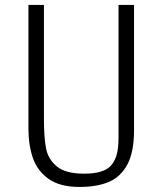

<svg xmlns="http://www.w3.org/2000/svg" viewBox="-20 -750 660 780"><path d="M95.5 -229V-730H158.5V-268.5Q158.5 -192.5 167 -147.8Q175.5 -103 211 -73.8Q246.5 -44.5 321.5 -44.5Q360.5 -44.5 386.5 -52Q412.5 -59.5 427 -73.5Q443 -88.5 452.2 -115.5Q461.5 -142.5 461.5 -192V-730H524.5V-220.5Q524.5 -131.5 497 -81Q469.5 -30.5 421.2 -10.5Q373 9.5 303 9.5Q223.5 9.5 177.5 -23.2Q131.5 -56 113.5 -108.5Q95.5 -161 95.5 -229Z"/></svg>

Font: Monaspace Argon Var
Style: Regular
Weight: 400
Designer: Riley Cran and the Lettermatic Team
Version: Version 1.000 (Monaspace Argon Var)